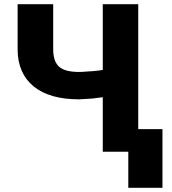

<svg xmlns="http://www.w3.org/2000/svg" viewBox="-20 -731 829 925"><path d="M646 -710.9V0H475.1V-262.7L424.8 -256.3L361.8 -252.4Q218.3 -252.4 142.1 -314.7Q65.9 -377 64.9 -491.2V-710.9H236.3V-493.7Q236.3 -435.5 264.4 -409.9Q292.5 -384.3 361.8 -384.3L376.5 -384.8Q436.5 -387.7 475.1 -394V-710.9ZM762.7 173.8H598.1V-108.9H762.7Z"/></svg>

Font: Sadagaat-English
Style: Regular
Weight: 900
Designer: Ahmed alsheikh
Foundry: Ahmed alsheikh Design
Version: Version 2.137;January 17, 2018;FontCreator 11.0.0.2408 64-bi